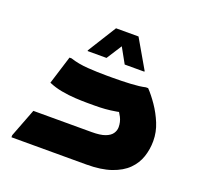

<svg xmlns="http://www.w3.org/2000/svg" viewBox="-121 -828 1004 963"><g transform="rotate(20 381.0 -346.5)"><path d="M34 -11 92 -162H403Q449 -162 474.5 -171.5Q500 -181 511 -197Q522 -213 522 -231Q522 -259 510 -282.5Q498 -306 485 -320L563 -318Q518 -307 486 -301.5Q454 -296 427.5 -294Q401 -292 372 -292H332Q305 -292 268 -294Q231 -296 193.5 -303Q156 -310 124 -324L171 -475H182Q224 -461 276 -457.5Q328 -454 377 -454H409Q458 -454 505 -456.5Q552 -459 582 -466H594Q619 -440 645.5 -401.5Q672 -363 690.5 -318Q709 -273 709 -225Q709 -181 695.5 -140.5Q682 -100 650.5 -68.5Q619 -37 565.5 -18.5Q512 0 434 0H34ZM443 -537 398 -618 346 -537H245V-541L340 -693H460L548 -541V-537Z"/></g></svg>

Font: Kufam ExtraBold
Style: Regular
Weight: 800
Designer: Wael Morcos, Artur Schmal
Foundry: Original Type
Version: Version 1.300; ttfautohint (v1.8.3)